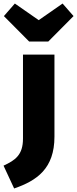

<svg xmlns="http://www.w3.org/2000/svg" viewBox="-78 -842 436 1086"><path d="M276 -822 141 -728 6 -822 -56 -751 87 -607H195L338 -751ZM230 -533H52V-58C52 34 9 64 -58 95L2 224C130 180 230 112 230 -69Z"/></svg>

Font: Fira Sans ExtraBold
Style: Regular
Weight: 800
Designer: bBox Type GmbH & Carrois Corporate GbR & Edenspiekermann AG
Foundry: bBox Type GmbH & Carrois Corporate GbR & Edenspiekermann AG
Version: Version 4.300;PS 004.300;hotconv 1.0.88;makeotf.lib2.5.64775